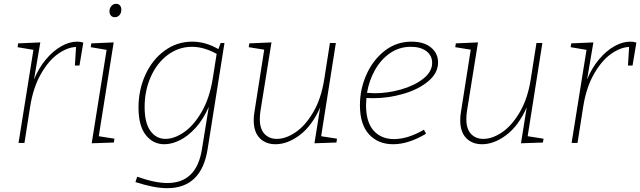

<svg xmlns="http://www.w3.org/2000/svg" viewBox="-20 -748 3351 1005"><path d="M416 -525 396 -405H372L378 -502Q334 -501 284.5 -466.5Q235 -432 194.5 -361.5Q154 -291 138 -191L108 0H77L155 -487L72 -501L75 -521L191 -526L158 -332Q182 -391 219.5 -436Q257 -481 300 -505.5Q343 -530 384 -530Q402 -530 416 -525Z M575 -526 497 -35 579 -22 576 -2 460 2 538 -487 455 -501 458 -521ZM553 -689Q553 -705 563 -716.5Q573 -728 588 -728Q601 -728 608 -719.5Q615 -711 615 -697Q615 -680 605.5 -669Q596 -658 581 -658Q568 -658 560.5 -666.5Q553 -675 553 -689Z M1135 -523H1155L1067 31Q1035 237 855 237Q787 237 689 205L698 177Q791 210 856 210Q1009 210 1037 33L1073 -189Q1044 -123 1004 -79Q964 -35 921.5 -14Q879 7 840 7Q781 7 743 -41.5Q705 -90 705 -185Q705 -278 741.5 -357.5Q778 -437 842.5 -483.5Q907 -530 986 -530Q1056 -530 1123 -491ZM1093 -333 1114 -466Q1047 -503 985 -503Q915 -503 858 -460.5Q801 -418 769 -345.5Q737 -273 737 -188Q737 -104 767.5 -62.5Q798 -21 846 -21Q892 -21 942.5 -55.5Q993 -90 1034.5 -160.5Q1076 -231 1093 -333Z M1661 -35 1744 -22 1741 -2 1626 2 1656 -186Q1613 -89 1549 -41Q1485 7 1422 7Q1371 7 1339.5 -25Q1308 -57 1308 -119Q1308 -142 1312 -163L1363 -488L1282 -501L1285 -521L1401 -526L1343 -165Q1340 -144 1340 -125Q1340 -73 1364.5 -47Q1389 -21 1429 -21Q1476 -21 1527 -55.5Q1578 -90 1619.5 -160.5Q1661 -231 1677 -332L1707 -523H1738Z M1898 -235Q1896 -211 1896 -197Q1896 -109 1935.5 -64.5Q1975 -20 2042 -20Q2115 -20 2199 -69L2210 -48Q2118 7 2038 7Q1959 7 1911.5 -45Q1864 -97 1864 -197Q1864 -281 1898 -357.5Q1932 -434 1993.5 -482Q2055 -530 2134 -530Q2199 -530 2236 -499.5Q2273 -469 2273 -421Q2273 -366 2222 -323Q2171 -280 2092 -257Q2013 -234 1933 -234ZM1901 -262Q1927 -260 1942 -260Q2010 -260 2080 -280Q2150 -300 2196 -336.5Q2242 -373 2242 -419Q2242 -457 2212 -480Q2182 -503 2130 -503Q2070 -503 2022 -470Q1974 -437 1943 -382Q1912 -327 1901 -262Z M2742 -35 2825 -22 2822 -2 2707 2 2737 -186Q2694 -89 2630 -41Q2566 7 2503 7Q2452 7 2420.5 -25Q2389 -57 2389 -119Q2389 -142 2393 -163L2444 -488L2363 -501L2366 -521L2482 -526L2424 -165Q2421 -144 2421 -125Q2421 -73 2445.5 -47Q2470 -21 2510 -21Q2557 -21 2608 -55.5Q2659 -90 2700.5 -160.5Q2742 -231 2758 -332L2788 -523H2819Z M3311 -525 3291 -405H3267L3273 -502Q3229 -501 3179.5 -466.5Q3130 -432 3089.5 -361.5Q3049 -291 3033 -191L3003 0H2972L3050 -487L2967 -501L2970 -521L3086 -526L3053 -332Q3077 -391 3114.5 -436Q3152 -481 3195 -505.5Q3238 -530 3279 -530Q3297 -530 3311 -525Z"/></svg>

Font: Bitter Pro ExtraLight
Style: Italic
Weight: 275
Italic angle: -9°
Designer: Sol Matas, and Bitter project Authors
Foundry: Sol Matas
Version: Version 1.010